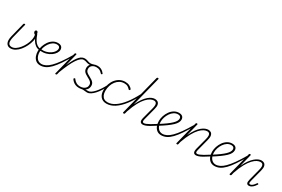

<svg xmlns="http://www.w3.org/2000/svg" viewBox="118 -2245 5320 3619"><g transform="rotate(30 2777.5 -435.5)"><path d="M192 19Q160 19 137 5Q114 -9 100.5 -35Q87 -61 86 -99.5Q85 -138 97 -186L176 -501Q179 -509 184 -512.5Q189 -516 199 -516Q208 -516 211.5 -512.5Q215 -509 212 -500L133 -186Q124 -148 122 -116.5Q120 -85 127.5 -62Q135 -39 153.5 -27Q172 -15 201 -15Q243 -15 284.5 -42.5Q326 -70 362 -114.5Q398 -159 424 -210.5Q450 -262 462 -311Q472 -352 472 -382.5Q472 -413 467 -435Q447 -444 438 -458.5Q429 -473 429 -485Q429 -499 437 -509Q445 -519 460 -519Q476 -519 484.5 -502.5Q493 -486 495 -460Q501 -445 504.5 -422Q508 -399 507 -372Q506 -345 498 -316Q484 -258 454.5 -198Q425 -138 384.5 -89Q344 -40 295.5 -10.5Q247 19 192 19Z M683 -223Q633 -231 594.5 -258.5Q556 -286 525.5 -335.5Q495 -385 472 -458Q467 -468 474 -472Q481 -476 489.5 -473.5Q498 -471 501 -463Q523 -399 549 -355.5Q575 -312 608.5 -287Q642 -262 686 -254Q695 -252 698.5 -246.5Q702 -241 701.5 -235.5Q701 -230 697 -226Q693 -222 683 -223Z M695 -257Q761 -250 814.5 -264.5Q868 -279 906.5 -306.5Q945 -334 966 -366Q987 -398 987 -427Q987 -455 971 -470Q955 -485 922 -485Q875 -485 835 -459Q795 -433 766 -390Q737 -347 721 -298Q705 -249 705 -201Q705 -157 716 -123Q727 -89 745 -66Q763 -43 789 -30.5Q815 -18 845 -18Q852 -18 854.5 -12.5Q857 -7 856 -0.5Q855 6 850.5 11.5Q846 17 840 17Q783 17 744.5 -12.5Q706 -42 687 -91Q668 -140 668 -198Q668 -252 686.5 -308Q705 -364 738.5 -412Q772 -460 820 -489.5Q868 -519 926 -519Q965 -519 987.5 -505Q1010 -491 1018.5 -471Q1027 -451 1027 -430Q1027 -393 1003 -354.5Q979 -316 934 -283.5Q889 -251 829.5 -234.5Q770 -218 699 -223Z M837 17Q828 17 824 11.5Q820 6 821 -1Q822 -8 827.5 -13Q833 -18 844 -18Q890 -18 936.5 -41Q983 -64 1035.5 -116Q1088 -168 1149.5 -254Q1211 -340 1285 -467Q1289 -475 1295.5 -473.5Q1302 -472 1306.5 -466Q1311 -460 1306 -452Q1234 -327 1173.5 -237.5Q1113 -148 1058 -91.5Q1003 -35 949.5 -9Q896 17 837 17Z M1179 15Q1170 15 1166.5 11.5Q1163 8 1166 0L1292 -500Q1295 -508 1299.5 -511.5Q1304 -515 1313 -515Q1323 -515 1327 -510.5Q1331 -506 1328 -499L1261 -231Q1300 -322 1333.5 -378.5Q1367 -435 1397 -466Q1427 -497 1454.5 -508Q1482 -519 1508 -519Q1516 -519 1519 -514Q1522 -509 1520.5 -502Q1519 -495 1513.5 -490Q1508 -485 1500 -485Q1471 -485 1438.5 -459Q1406 -433 1370 -379.5Q1334 -326 1295.5 -244.5Q1257 -163 1215 -52L1202 0Q1200 8 1194.5 11.5Q1189 15 1179 15Z M1640 -461Q1608 -461 1587.5 -467Q1567 -473 1548.5 -479Q1530 -485 1501 -485Q1494 -485 1490.5 -490Q1487 -495 1487.5 -502Q1488 -509 1493.5 -514Q1499 -519 1509 -519Q1534 -519 1556 -512Q1578 -505 1600 -498Q1622 -491 1646 -491Q1660 -491 1676.5 -495Q1693 -499 1714 -506Q1720 -508 1722.5 -503.5Q1725 -499 1726 -494Q1727 -489 1723 -486Q1706 -477 1691.5 -472Q1677 -467 1664 -464Q1651 -461 1640 -461Z M1748 -4Q1774 -11 1797 -14Q1820 -17 1838.5 -17.5Q1857 -18 1869 -18Q1878 -18 1881.5 -12.5Q1885 -7 1884 -0.5Q1883 6 1877 11.5Q1871 17 1859 17Q1838 17 1818 14Q1798 11 1776 10Q1754 9 1724 15ZM1689 19Q1641 19 1606 4.5Q1571 -10 1548.5 -31.5Q1526 -53 1514 -72Q1510 -78 1511 -85Q1512 -92 1520 -96Q1528 -101 1533 -101.5Q1538 -102 1543 -93Q1567 -59 1603.5 -37Q1640 -15 1691 -15Q1729 -15 1760 -28.5Q1791 -42 1810.5 -66.5Q1830 -91 1830 -128Q1830 -157 1814.5 -177.5Q1799 -198 1774.5 -213Q1750 -228 1723 -242Q1696 -256 1671.5 -273Q1647 -290 1632 -314.5Q1617 -339 1617 -374Q1617 -420 1640 -452Q1663 -484 1701.5 -501.5Q1740 -519 1785 -519Q1825 -519 1855 -506Q1885 -493 1905.5 -474.5Q1926 -456 1937 -440Q1941 -433 1939.5 -429Q1938 -425 1930 -419Q1925 -415 1919.5 -416Q1914 -417 1908 -423Q1880 -455 1851.5 -470Q1823 -485 1781 -485Q1728 -485 1691.5 -457Q1655 -429 1655 -378Q1655 -348 1669.5 -328Q1684 -308 1709 -292.5Q1734 -277 1762 -262.5Q1790 -248 1814.5 -231Q1839 -214 1854.5 -191Q1870 -168 1870 -133Q1870 -86 1845.5 -52Q1821 -18 1780.5 0.5Q1740 19 1689 19Z M1860 17Q1851 17 1846.5 11.5Q1842 6 1843.5 -0.5Q1845 -7 1851.5 -12.5Q1858 -18 1869 -18Q1895 -18 1927.5 -39.5Q1960 -61 1995 -99.5Q2030 -138 2065 -190.5Q2100 -243 2131 -305Q2135 -312 2140.5 -312Q2146 -312 2151 -307.5Q2156 -303 2153 -295Q2124 -233 2089 -176Q2054 -119 2015 -76Q1976 -33 1937 -8Q1898 17 1860 17Z M2280 17Q2198 17 2152.5 -36Q2107 -89 2107 -182Q2107 -252 2128 -313.5Q2149 -375 2187.5 -421Q2226 -467 2277 -493Q2328 -519 2390 -519Q2443 -519 2484 -497.5Q2525 -476 2543 -446Q2545 -442 2544.5 -437Q2544 -432 2535 -425Q2527 -419 2521 -420.5Q2515 -422 2512 -426Q2491 -451 2462.5 -468Q2434 -485 2386 -485Q2332 -485 2288.5 -461Q2245 -437 2212.5 -395Q2180 -353 2162.5 -298Q2145 -243 2145 -183Q2145 -131 2161.5 -93.5Q2178 -56 2208.5 -36Q2239 -16 2284 -16Q2293 -16 2297.5 -11Q2302 -6 2301 0.5Q2300 7 2294.5 12Q2289 17 2280 17Z M2281 17Q2272 17 2267.5 12Q2263 7 2263.5 0.5Q2264 -6 2269 -11Q2274 -16 2285 -16Q2367 -16 2448.5 -71Q2530 -126 2609 -227.5Q2688 -329 2759 -469Q2764 -477 2770.5 -476.5Q2777 -476 2781.5 -470Q2786 -464 2782 -455Q2710 -309 2628 -203Q2546 -97 2458.5 -40Q2371 17 2281 17Z M3070 17Q3052 17 3038.5 10.5Q3025 4 3017 -9.5Q3009 -23 3009 -45Q3009 -67 3017 -97L3082 -344Q3101 -418 3087.5 -451Q3074 -484 3031 -484Q2999 -484 2959.5 -464.5Q2920 -445 2874.5 -397.5Q2829 -350 2783 -266Q2737 -182 2693 -53L2679 0Q2677 8 2672.5 11.5Q2668 15 2658 15Q2647 15 2642.5 11Q2638 7 2639 0L2861 -875Q2864 -883 2868.5 -886.5Q2873 -890 2884 -890Q2893 -890 2897.5 -886Q2902 -882 2900 -874L2737 -231Q2776 -313 2815.5 -368.5Q2855 -424 2894.5 -457.5Q2934 -491 2969.5 -505Q3005 -519 3034 -519Q3069 -519 3094.5 -503Q3120 -487 3129 -450Q3138 -413 3121 -352L3055 -99Q3043 -58 3048 -38Q3053 -18 3079 -18Q3088 -18 3092.5 -12.5Q3097 -7 3095.5 -0.5Q3094 6 3087.5 11.5Q3081 17 3070 17Z M3071 17Q3062 17 3057.5 11.5Q3053 6 3054.5 -0.5Q3056 -7 3062.5 -12.5Q3069 -18 3080 -18Q3096 -18 3123 -28.5Q3150 -39 3196.5 -65Q3243 -91 3315 -138Q3321 -143 3326 -140Q3331 -137 3334.5 -131Q3338 -125 3337 -118.5Q3336 -112 3328 -107Q3254 -58 3205 -30.5Q3156 -3 3124 7Q3092 17 3071 17Z M3322 -142Q3406 -194 3463 -236Q3520 -278 3555 -312Q3590 -346 3605.5 -374.5Q3621 -403 3621 -427Q3621 -455 3605 -470Q3589 -485 3556 -485Q3509 -485 3469 -459Q3429 -433 3400 -390Q3371 -347 3355 -298Q3339 -249 3339 -201Q3339 -157 3350.5 -123Q3362 -89 3380.5 -66Q3399 -43 3424 -30.5Q3449 -18 3478 -18Q3485 -18 3488 -12.5Q3491 -7 3489.5 -0.5Q3488 6 3483.5 11.5Q3479 17 3473 17Q3416 17 3378 -12.5Q3340 -42 3321 -91Q3302 -140 3302 -198Q3302 -252 3320.5 -308Q3339 -364 3372.5 -412Q3406 -460 3454 -489.5Q3502 -519 3560 -519Q3599 -519 3621.5 -505Q3644 -491 3652.5 -471Q3661 -451 3661 -430Q3661 -397 3643 -363Q3625 -329 3586.5 -292Q3548 -255 3486.5 -210Q3425 -165 3338 -111Z M3471 17Q3462 17 3458 11.5Q3454 6 3455 -1Q3456 -8 3461.5 -13Q3467 -18 3478 -18Q3524 -18 3570.5 -41Q3617 -64 3669.5 -116Q3722 -168 3783.5 -254Q3845 -340 3919 -467Q3923 -475 3929.5 -473.5Q3936 -472 3940.5 -466Q3945 -460 3940 -452Q3868 -327 3807.5 -237.5Q3747 -148 3692 -91.5Q3637 -35 3583.5 -9Q3530 17 3471 17Z M4231 17Q4213 17 4199 11Q4185 5 4177.5 -8.5Q4170 -22 4170 -44Q4170 -66 4177 -96L4242 -344Q4255 -394 4253 -424.5Q4251 -455 4235.5 -469.5Q4220 -484 4191 -484Q4159 -484 4119.5 -464.5Q4080 -445 4035 -397.5Q3990 -350 3943.5 -266.5Q3897 -183 3852 -56L3839 0Q3837 8 3832.5 11.5Q3828 15 3817 15Q3808 15 3802.5 11Q3797 7 3800 0L3926 -500Q3929 -508 3932.5 -511.5Q3936 -515 3947 -515Q3957 -515 3961.5 -510.5Q3966 -506 3964 -499L3897 -232Q3936 -315 3975.5 -370Q4015 -425 4055 -458Q4095 -491 4130.5 -505Q4166 -519 4195 -519Q4229 -519 4254 -503Q4279 -487 4288 -450Q4297 -413 4281 -352L4215 -97Q4203 -56 4208 -37Q4213 -18 4240 -18Q4248 -18 4251 -12.5Q4254 -7 4252.5 -0.5Q4251 6 4245.5 11.5Q4240 17 4231 17Z M4230 17Q4221 17 4216.5 11.5Q4212 6 4213.5 -0.5Q4215 -7 4221.5 -12.5Q4228 -18 4239 -18Q4255 -18 4282 -28.5Q4309 -39 4355.5 -65Q4402 -91 4474 -138Q4480 -143 4485 -140Q4490 -137 4493.5 -131Q4497 -125 4496 -118.5Q4495 -112 4487 -107Q4413 -58 4364 -30.5Q4315 -3 4283 7Q4251 17 4230 17Z M4481 -142Q4565 -194 4622 -236Q4679 -278 4714 -312Q4749 -346 4764.5 -374.5Q4780 -403 4780 -427Q4780 -455 4764 -470Q4748 -485 4715 -485Q4668 -485 4628 -459Q4588 -433 4559 -390Q4530 -347 4514 -298Q4498 -249 4498 -201Q4498 -157 4509.5 -123Q4521 -89 4539.5 -66Q4558 -43 4583 -30.5Q4608 -18 4637 -18Q4644 -18 4647 -12.5Q4650 -7 4648.5 -0.5Q4647 6 4642.5 11.5Q4638 17 4632 17Q4575 17 4537 -12.5Q4499 -42 4480 -91Q4461 -140 4461 -198Q4461 -252 4479.5 -308Q4498 -364 4531.5 -412Q4565 -460 4613 -489.5Q4661 -519 4719 -519Q4758 -519 4780.5 -505Q4803 -491 4811.5 -471Q4820 -451 4820 -430Q4820 -397 4802 -363Q4784 -329 4745.5 -292Q4707 -255 4645.5 -210Q4584 -165 4497 -111Z M4630 17Q4621 17 4617 11.5Q4613 6 4614 -1Q4615 -8 4620.5 -13Q4626 -18 4637 -18Q4683 -18 4729.5 -41Q4776 -64 4828.5 -116Q4881 -168 4942.5 -254Q5004 -340 5078 -467Q5082 -475 5088.5 -473.5Q5095 -472 5099.5 -466Q5104 -460 5099 -452Q5027 -327 4966.5 -237.5Q4906 -148 4851 -91.5Q4796 -35 4742.5 -9Q4689 17 4630 17Z M5381 15Q5364 15 5352 9Q5340 3 5333.5 -10Q5327 -23 5328 -44Q5329 -65 5336 -94L5401 -344Q5414 -394 5412 -424.5Q5410 -455 5394.5 -469.5Q5379 -484 5350 -484Q5318 -484 5278 -464.5Q5238 -445 5192.5 -397Q5147 -349 5101 -266Q5055 -183 5011 -54L4998 0Q4996 8 4991.5 11.5Q4987 15 4976 15Q4967 15 4961.5 11Q4956 7 4959 0L5085 -500Q5088 -508 5091.5 -511.5Q5095 -515 5106 -515Q5116 -515 5120.5 -510.5Q5125 -506 5123 -499L5056 -231Q5094 -313 5134.5 -368.5Q5175 -424 5214.5 -457Q5254 -490 5289.5 -504.5Q5325 -519 5354 -519Q5388 -519 5413 -503Q5438 -487 5447 -450Q5456 -413 5440 -352L5374 -98Q5367 -72 5365 -54.5Q5363 -37 5368.5 -28Q5374 -19 5388 -19Q5408 -19 5427 -32Q5446 -45 5463.5 -65.5Q5481 -86 5494 -105Q5499 -112 5503.5 -112.5Q5508 -113 5514 -109Q5523 -103 5522.5 -98.5Q5522 -94 5519 -89Q5506 -67 5484.5 -42.5Q5463 -18 5436 -1.5Q5409 15 5381 15Z"/></g></svg>

Font: Playwrite IS Thin
Style: Regular
Weight: 250
Designer: Veronika Burian, José Scaglione
Foundry: TypeTogether
Version: Version 1.002